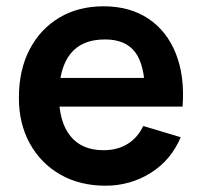

<svg xmlns="http://www.w3.org/2000/svg" viewBox="-20 -575 642 610"><path d="M315.3 15Q233.4 15 171.5 -20.5Q109.6 -56.1 74.8 -119Q40 -182 40 -264.2Q40 -352.7 74.1 -417.9Q108.2 -483.2 168.7 -519.1Q229.2 -555 308.7 -555Q392.4 -555 451.2 -515.8Q509.9 -476.7 538.5 -405.2Q567.2 -333.7 560.1 -236.3H440.5V-280.3Q440 -368.5 409.5 -409.1Q379 -449.7 313.7 -449.7Q239.8 -449.7 203.6 -403.8Q167.5 -358 167.5 -270Q167.5 -187.8 203.6 -142.8Q239.8 -97.8 308.7 -97.8Q353.2 -97.8 385.3 -117.7Q417.5 -137.5 435 -174.8L554.2 -139Q523.2 -65.8 458.4 -25.4Q393.5 15 315.3 15ZM129.5 -236.3V-327.5H501.2V-236.3Z"/></svg>

Font: Manrope ExtraLight
Style: Regular
Weight: 200
Designer: Mikhail Sharanda
Foundry: Mikhail Sharanda
Version: Version 4.505